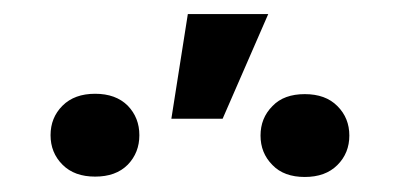

<svg xmlns="http://www.w3.org/2000/svg" viewBox="-20 -855 569 267"><path d="M241.2 -835.4 218.3 -689.9H289.6L353 -835.4ZM50.3 -667C50.3 -650.9 55.7 -637.2 66.9 -626C78.1 -614.7 93.3 -609.4 112.3 -609.4C131.3 -609.4 146.5 -614.7 157.7 -626C168.5 -637.2 173.8 -650.9 173.8 -667C173.8 -683.1 168.5 -696.8 157.7 -708C146.5 -719.2 131.3 -724.6 112.3 -724.6C93.3 -724.6 78.1 -719.2 66.9 -708C55.7 -696.8 50.3 -683.1 50.3 -667ZM342.3 -666.5C342.3 -650.4 347.7 -636.7 358.9 -625.5C369.6 -614.3 384.8 -608.9 403.8 -608.9C422.9 -608.9 438 -614.3 449.2 -625.5C460.4 -636.7 465.8 -650.4 465.8 -666.5C465.8 -682.6 460.4 -696.3 449.2 -707.5C438 -718.8 422.9 -724.1 403.8 -724.1C384.8 -724.1 369.6 -718.8 358.9 -707.5C347.7 -696.3 342.3 -682.6 342.3 -666.5Z"/></svg>

Font: Shabnam FD Medium
Style: Regular
Weight: 500
Foundry: DejaVu fonts team - Redesigned by Saber Rastikerdar - Based on Vazir font
Version: Version 5.00;October 20, 2019;FontCreator 12.0.0.2547 64-bit